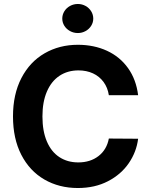

<svg xmlns="http://www.w3.org/2000/svg" viewBox="-20 -944 764 974"><path d="M377.9 -586.9Q322.8 -586.9 281.5 -559.3Q240.2 -531.7 217.8 -479.2Q195.3 -426.8 195.3 -353.5Q195.3 -278.8 217.8 -226.3Q240.2 -173.8 281.2 -147Q322.3 -120.1 377 -120.1Q438 -120.1 479.7 -152.3Q521.5 -184.6 532.2 -241.2L680.7 -240.2Q672.4 -173.3 633.3 -116.2Q594.2 -59.1 527.8 -24.7Q461.4 9.8 375 9.8Q279.8 9.8 205.1 -33.4Q130.4 -76.7 88.1 -158.7Q45.9 -240.7 45.9 -353.5Q45.9 -465.8 88.6 -548.1Q131.3 -630.4 206.3 -673.6Q281.2 -716.8 375 -716.8Q456.5 -716.8 522.5 -686.5Q588.4 -656.2 629.6 -598.4Q670.9 -540.5 680.7 -460.9H532.2Q526.4 -499.5 505.4 -528.1Q484.4 -556.6 451.7 -571.8Q418.9 -586.9 377.9 -586.9ZM295.9 -849.6Q295.9 -869.6 306.4 -886.7Q316.9 -903.8 335.2 -913.8Q353.5 -923.8 375 -923.8Q396 -923.8 414.1 -913.8Q432.1 -903.8 442.6 -886.7Q453.1 -869.6 453.1 -849.6Q453.1 -830.1 442.6 -813.2Q432.1 -796.4 414.1 -786.4Q396 -776.4 375 -776.4Q353.5 -776.4 335.2 -786.4Q316.9 -796.4 306.4 -813.2Q295.9 -830.1 295.9 -849.6Z"/></svg>

Font: Pretendard JP
Style: Bold
Weight: 700
Designer: Base glyphs from Inter by Rasmus Andersson; Hangeul glyphs from Noto Sans CJK(Source Han Sans) by Jang Soo-young and Kan
Foundry: Kil Hyung-jin
Version: Version 1.309